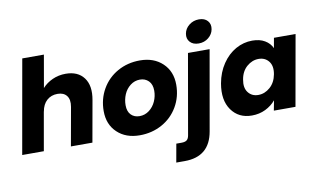

<svg xmlns="http://www.w3.org/2000/svg" viewBox="-98 -1014 2480 1494"><g transform="rotate(-10 1141.5 -267.5)"><path d="M11.2 0 142.1 -740.2H313L268.1 -483.9Q300.8 -520.5 348.9 -542.2Q397 -564 453.1 -564Q549.8 -564 596.9 -500.5Q644 -437 624 -326.2L565.9 0H396L450.2 -303.2Q460 -359.4 436.3 -390.1Q412.6 -420.9 363.8 -420.9Q313.5 -420.9 279.5 -390.4Q245.6 -359.9 235.8 -303.2V-305.2L182.1 0Z M1286.6 -331.1Q1286.6 -235.4 1241 -157.5Q1195.3 -79.6 1116 -35.9Q1036.6 7.8 939.9 7.8Q830.1 7.8 762.5 -56.4Q694.8 -120.6 694.8 -226.1Q694.8 -321.3 739.5 -399.2Q784.2 -477.1 863.3 -521.5Q942.4 -565.9 1040 -565.9Q1149.9 -565.9 1218.3 -501.2Q1286.6 -436.5 1286.6 -331.1ZM870.6 -241.2Q870.6 -191.9 896.5 -165.5Q922.4 -139.2 963.9 -139.2Q1006.3 -139.2 1040.3 -165Q1074.2 -190.9 1092 -231Q1109.9 -271 1109.9 -314.9Q1109.9 -365.2 1082.8 -392.1Q1055.7 -418.9 1014.6 -418.9Q972.2 -418.9 938.5 -392.8Q904.8 -366.7 887.7 -326.4Q870.6 -286.1 870.6 -241.2Z M1515.6 -616.2Q1470.7 -616.2 1446.8 -642.6Q1422.9 -668.9 1429.7 -708Q1436.5 -747.6 1470 -774.2Q1503.4 -800.8 1548.3 -800.8Q1592.8 -800.8 1616.2 -774.2Q1639.6 -747.6 1632.3 -708Q1625.5 -669.4 1592.8 -642.8Q1560.1 -616.2 1515.6 -616.2ZM1419.4 -558.1H1590.3L1479.5 71.8Q1446.3 266.1 1248.5 266.1H1181.6L1207.5 121.1H1248.5Q1276.9 121.1 1290.5 110.4Q1304.2 99.6 1308.6 74.2Z M1631.3 -279.8Q1646.5 -365.7 1690.9 -431.4Q1735.4 -497.1 1797.1 -531.5Q1858.9 -565.9 1927.7 -565.9Q1986.8 -565.9 2026.9 -542Q2066.9 -518.1 2084.5 -479L2098.6 -558.1H2269.5L2170.4 0H1999.5L2014.6 -79.1Q1982.4 -40 1933.6 -16.1Q1884.8 7.8 1825.7 7.8Q1721.2 7.8 1665 -71.5Q1608.9 -150.9 1631.3 -279.8ZM1951.7 -417Q1900.9 -417 1858.6 -380.4Q1816.4 -343.8 1805.7 -279.8Q1793.9 -215.8 1822.8 -178.5Q1851.6 -141.1 1902.3 -141.1Q1953.6 -141.1 1995.6 -178Q2037.6 -214.8 2049.3 -278.8Q2061 -342.8 2032 -379.9Q2002.9 -417 1951.7 -417Z"/></g></svg>

Font: Poppins
Style: Bold Italic
Weight: 700
Italic angle: -10°
Designer: Ninad Kale (Devanagari), Jonny Pinhorn (Latin)
Foundry: Indian Type Foundry
Version: Version 3.200;PS 1.000;hotconv 16.6.54;makeotf.lib2.5.65590